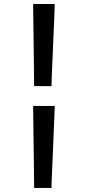

<svg xmlns="http://www.w3.org/2000/svg" viewBox="-20 -746 440 961"><path d="M253.9 -726.1Q253.4 -705.1 252.4 -677.2Q251.5 -649.4 250 -617.7Q248.5 -585.9 247.1 -552.5Q245.6 -519 244.4 -486.8Q243.2 -454.6 241.7 -425.3Q240.2 -396 239.5 -373Q238.8 -350.1 238.3 -334.7Q237.8 -319.3 237.8 -314.9H150.9Q150.9 -318.8 150.6 -337.9Q150.4 -356.9 150.1 -385.3Q149.9 -413.6 149.4 -449Q148.9 -484.4 148.4 -521Q147.9 -557.6 147.5 -592.8Q147 -627.9 146.7 -656.2Q146.5 -684.6 146.2 -703.4Q146 -722.2 146 -726.1ZM253.9 -215.8Q252.9 -188 251.5 -148.2Q250 -108.4 248 -64.7Q246.1 -21 244.4 22.9Q242.7 66.9 241 103Q239.3 139.2 238.3 164.1Q237.3 189 237.8 194.8H150.9Q150.9 190.9 150.6 171.9Q150.4 152.8 150.1 124.5Q149.9 96.2 149.4 61Q148.9 25.9 148.4 -10.7Q147.9 -47.4 147.5 -82.5Q147 -117.7 146.7 -146Q146.5 -174.3 146.2 -193.1Q146 -211.9 146 -215.8Z"/></svg>

Font: Yesteryear
Style: Regular
Weight: 400
Designer: Astigmatic (AOETI)
Foundry: Astigmatic (AOETI)
Version: Version 1.000